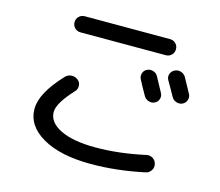

<svg xmlns="http://www.w3.org/2000/svg" viewBox="-108 -881 1217 1061"><g transform="rotate(15 500.0 -350.0)"><path d="M722 -523Q737 -496 767 -440Q776 -423 770.5 -405.5Q765 -388 748 -380Q732 -372 713.5 -378Q695 -384 686 -400Q678 -414 663 -441Q648 -468 641 -482Q632 -498 637 -516Q642 -534 658 -542Q675 -551 694 -545.5Q713 -540 722 -523ZM835 -436Q828 -450 812 -477Q796 -504 789 -517Q779 -534 784.5 -551.5Q790 -569 807 -578Q824 -587 843 -581.5Q862 -576 872 -559Q888 -531 918 -475Q927 -459 921 -440.5Q915 -422 898 -414Q881 -406 862.5 -412.5Q844 -419 835 -436ZM739 -740Q758 -740 771.5 -727Q785 -714 785 -694Q785 -674 771.5 -661Q758 -648 739 -648H251Q232 -648 218.5 -661Q205 -674 205 -694Q205 -714 218.5 -727Q232 -740 251 -740ZM495 40Q319 40 217 -19Q115 -78 115 -175Q115 -265 231 -388Q245 -403 266 -404Q287 -405 303 -392Q318 -380 319 -360.5Q320 -341 307 -327Q222 -236 222 -185Q222 -126 294 -90.5Q366 -55 495 -55Q630 -55 779 -88Q798 -92 814.5 -82Q831 -72 836 -52Q841 -32 830 -15Q819 2 800 6Q641 40 495 40Z"/></g></svg>

Font: Rounded Mplus 1c Medium
Style: Regular
Weight: 500
Version: Version 1.059.20150529